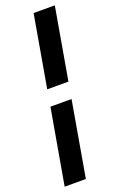

<svg xmlns="http://www.w3.org/2000/svg" viewBox="-171 -755 580 931"><g transform="rotate(-20 119.0 -289.5)"><path d="M246.6 -710.9 182.1 -340.8H72.8L137.2 -710.9ZM100.1 131.8H-9.3L58.6 -256.3H167.5Z"/></g></svg>

Font: Mardoto Medium
Style: Italic
Weight: 500
Italic angle: -12°
Designer: Christian Robertson, Vahan Hovhannisyan
Foundry: Google
Version: Version 1.000